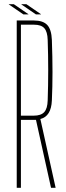

<svg xmlns="http://www.w3.org/2000/svg" viewBox="-20 -898 316 918"><path d="M60 0V-800H142Q186 -800 206 -778.5Q226 -757 228 -707Q234 -544 228 -418Q225 -342 173 -329L246 0H224L152 -325H80V0ZM80 -345H141Q176 -345 191.5 -362Q207 -379 208 -418Q213 -563 208 -707Q207 -746 192 -763Q177 -780 142 -780H80ZM92 -829 22 -877V-878H46L116 -830V-829ZM82 -877V-878H106L176 -830V-829H152Z"/></svg>

Font: Big Shoulders Display Thin
Style: Regular
Weight: 100
Designer: Patric King
Foundry: XO Type Co
Version: Version 1.000; ttfautohint (v1.8.2)